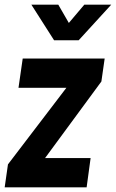

<svg xmlns="http://www.w3.org/2000/svg" viewBox="-32 -800 495 820"><path d="M-12 0 2 -98 251.5 -425H47L65 -550H415L401 -452L160.5 -125H355L338 0ZM199 -628 102 -780H217L262 -702L328 -780H443L304 -628Z"/></svg>

Font: Mohave
Style: Bold Italic
Weight: 700
Italic angle: -8°
Designer: Gumpita Rahayu
Foundry: Tokotype
Version: Version 2.003; ttfautohint (v1.8.3)